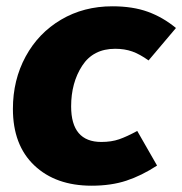

<svg xmlns="http://www.w3.org/2000/svg" viewBox="-20 -571 579 610"><path d="M539 -482 452 -379Q424 -399 400 -407.5Q376 -416 346 -416Q276 -416 241 -362Q206 -308 206 -233Q206 -120 302 -120Q334 -120 358.5 -128.5Q383 -137 416 -155L479 -45Q430 -13 381.5 3Q333 19 271 19Q157 19 89 -45.5Q21 -110 21 -225Q21 -317 61.5 -391.5Q102 -466 174 -508.5Q246 -551 337 -551Q402 -551 450 -533.5Q498 -516 539 -482Z"/></svg>

Font: Trujillo ExtraBold
Style: Italic
Weight: 800
Italic angle: -8°
Designer: Fira Sans original fonts by bBox Type GmbH, Carrois Corporate GbR, & Edenspiekermann AG / Changes by Cristiano Sobral
Foundry: Fira Sans original fonts by bBox Type GmbH, Carrois Corporate GbR, & Edenspiekermann AG / Changes by Cristiano Sobral
Version: Version 4.301;July 28, 2020;FontCreator 13.0.0.2655 64-bit